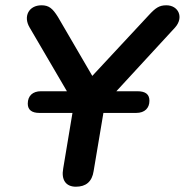

<svg xmlns="http://www.w3.org/2000/svg" viewBox="-20 -698 699 726"><path d="M267 8C305 8 328 -11 334 -51L371 -271H495C528 -271 545 -290 545 -317C545 -341 531 -353 499 -353H420L642 -594C676 -632 655 -678 609 -678C582 -678 568 -668 543 -641L329 -411L199 -634C179 -666 165 -678 137 -678C89 -678 67 -636 92 -594L233 -353H135C104 -353 85 -336 85 -306C85 -282 101 -271 129 -271H254L219 -61C211 -18 229 8 267 8Z"/></svg>

Font: SN Pro Semibold
Style: Italic
Weight: 600
Italic angle: -9°
Designer: Tobias Whetton
Foundry: Supernotes
Version: Version 1.001;Glyphs 3.2 (3249)